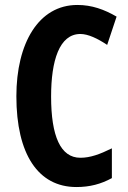

<svg xmlns="http://www.w3.org/2000/svg" viewBox="-20 -744 518 774"><path d="M304 -607C335 -607 373 -589 412 -563L450 -677C400 -706 350 -724 292 -724C135 -724 46 -569 46 -356C46 -122 134 10 288 10C342 10 387 -2 431 -26V-146C382 -122 344 -108 304 -108C224 -108 186 -195 186 -355C186 -499 219 -607 304 -607Z"/></svg>

Font: Noto Sans Gurmukhi ExtraCondensed
Style: Bold
Weight: 700
Width: 2
Designer: Jelle Bosma - Monotype Design Team
Foundry: Monotype Imaging Inc.
Version: Version 2.004